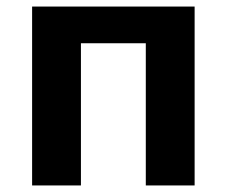

<svg xmlns="http://www.w3.org/2000/svg" viewBox="-20 -566 692 586"><path d="M78 -546H574V0H425V-434H227V0H78Z"/></svg>

Font: BC Sans
Style: Bold
Weight: 700
Designer: Monotype Design Team
Province of B.C.
Foundry: Monotype Imaging Inc.
Version: Version 2.000;GOOG;noto-source:20170915:90ef993387c0